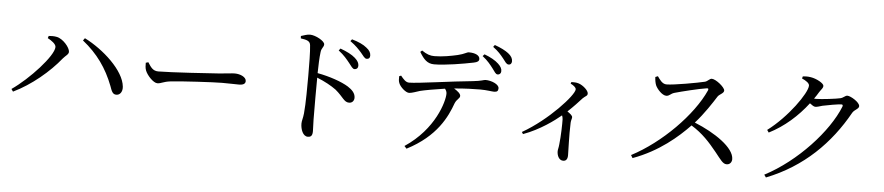

<svg xmlns="http://www.w3.org/2000/svg" viewBox="-47 -1132 7014 1524"><g transform="rotate(5 3460.0 -369.5)"><path d="M304 -555C333 -540 371 -514 371 -490C371 -420 189 -222 52 -128L66 -108C208 -176 348 -294 437 -405C457 -429 481 -440 481 -461C481 -495 424 -562 374 -571C352 -576 326 -574 310 -573ZM886 -155C914 -155 935 -183 931 -223C919 -351 748 -505 598 -580L584 -561C703 -466 779 -358 832 -221C847 -178 856 -154 886 -155Z M1116 -434 1096 -428C1096 -407 1096 -386 1104 -366C1119 -328 1170 -274 1201 -274C1233 -274 1245 -291 1307 -298C1382 -307 1647 -322 1713 -322C1777 -322 1812 -320 1848 -320C1884 -320 1899 -332 1899 -352C1899 -384 1852 -405 1807 -405C1782 -405 1749 -399 1682 -394C1632 -390 1295 -368 1201 -368C1156 -368 1139 -398 1116 -434Z M2704 -567C2724 -542 2735 -522 2751 -522C2768 -522 2779 -533 2779 -551C2779 -571 2770 -590 2745 -612C2718 -636 2678 -656 2626 -675L2613 -659C2658 -625 2683 -593 2704 -567ZM2790 -658C2812 -632 2823 -612 2840 -612C2857 -612 2866 -621 2866 -639C2866 -661 2856 -681 2829 -701C2804 -722 2764 -741 2711 -756L2699 -741C2747 -707 2769 -681 2790 -658ZM2304 -747 2305 -728C2354 -721 2379 -714 2383 -681C2389 -633 2390 -520 2390 -438C2390 -367 2390 -212 2382 -137C2378 -97 2369 -78 2369 -55C2369 -9 2389 45 2428 45C2455 45 2465 31 2465 -3C2465 -18 2463 -49 2462 -96C2461 -197 2461 -352 2462 -429C2526 -403 2575 -376 2615 -347C2680 -293 2690 -253 2731 -253C2757 -253 2771 -273 2771 -295C2771 -332 2744 -358 2710 -380C2655 -414 2559 -447 2462 -465C2463 -522 2465 -590 2471 -634C2475 -668 2494 -674 2494 -697C2494 -723 2420 -764 2375 -764C2354 -764 2330 -755 2304 -747Z M3842 -623C3861 -598 3870 -579 3886 -579C3901 -578 3913 -590 3913 -606C3914 -627 3904 -644 3882 -665C3857 -689 3817 -711 3769 -729L3755 -714C3798 -681 3822 -649 3842 -623ZM3918 -710C3938 -685 3947 -666 3965 -665C3982 -664 3991 -677 3991 -693C3991 -715 3980 -735 3954 -755C3929 -774 3894 -792 3844 -810L3832 -794C3874 -764 3897 -736 3918 -710ZM3688 -656C3720 -662 3731 -672 3731 -688C3731 -717 3695 -734 3645 -734C3626 -734 3613 -718 3557 -705C3509 -694 3437 -680 3373 -680C3340 -680 3312 -689 3273 -716L3259 -704C3293 -647 3322 -615 3377 -615C3464 -615 3610 -640 3688 -656ZM3217 71C3453 -50 3527 -213 3566 -321C3580 -356 3605 -362 3605 -383C3605 -401 3581 -420 3552 -438C3636 -446 3715 -448 3760 -448C3811 -448 3852 -440 3870 -440C3894 -440 3903 -449 3903 -470C3903 -502 3842 -527 3795 -527C3781 -527 3764 -516 3695 -509C3525 -493 3260 -453 3191 -453C3165 -453 3145 -477 3124 -503L3109 -497C3108 -475 3109 -457 3115 -443C3126 -413 3172 -371 3199 -372C3223 -373 3253 -386 3284 -395C3315 -403 3402 -419 3480 -430C3491 -416 3495 -404 3495 -391C3495 -330 3433 -104 3199 51Z M4470 -557C4491 -547 4514 -531 4514 -515C4514 -469 4322 -257 4118 -141L4128 -125C4261 -173 4373 -257 4424 -300C4428 -291 4430 -282 4431 -269C4432 -235 4430 -134 4422 -68C4420 -43 4414 -27 4414 -13C4414 20 4430 58 4464 58C4487 58 4499 42 4499 11C4499 -30 4493 -141 4497 -248C4498 -268 4505 -280 4505 -292C4505 -305 4487 -319 4464 -335C4511 -379 4548 -419 4575 -449C4596 -470 4612 -470 4612 -490C4612 -514 4570 -552 4534 -564C4513 -571 4494 -570 4475 -570Z M5135 -668C5136 -641 5141 -618 5147 -603C5159 -575 5201 -527 5234 -527C5260 -527 5266 -547 5298 -556C5351 -571 5487 -605 5549 -614C5560 -616 5566 -613 5561 -599C5471 -397 5232 -156 4997 -34L5011 -11C5217 -86 5362 -213 5455 -310C5546 -254 5602 -191 5663 -116C5710 -58 5728 -27 5759 -27C5786 -27 5800 -49 5800 -71C5800 -163 5642 -269 5479 -335C5550 -414 5608 -505 5641 -557C5654 -576 5689 -586 5689 -608C5689 -634 5616 -693 5583 -693C5566 -693 5553 -671 5531 -665C5478 -652 5287 -617 5228 -617C5194 -617 5173 -651 5155 -676Z M6064 29 6079 50C6373 -66 6577 -271 6717 -522C6733 -548 6767 -556 6767 -578C6767 -609 6693 -653 6667 -653C6649 -653 6639 -634 6612 -628C6585 -621 6464 -606 6420 -606L6405 -607C6418 -625 6430 -643 6441 -662C6457 -687 6470 -695 6470 -714C6470 -734 6411 -767 6364 -774C6338 -778 6319 -777 6301 -775L6296 -758C6330 -743 6356 -725 6356 -706C6356 -647 6213 -444 6056 -327L6070 -307C6191 -368 6295 -461 6376 -567C6394 -553 6409 -543 6420 -543C6436 -543 6455 -550 6476 -556C6510 -564 6604 -580 6625 -580C6635 -580 6639 -576 6635 -563C6555 -362 6321 -105 6064 29Z"/></g></svg>

Font: Noto Serif TC Medium
Style: Regular
Weight: 500
Designer: Ryoko NISHIZUKA 西塚涼子 (kana & ideographs); Frank Grießhammer (Latin, Greek & Cyrillic); Wenlong ZHANG 张文龙 (bopomofo); San
Foundry: Adobe
Version: Version 2.001;hotconv 1.1.0;makeotfexe 2.6.0